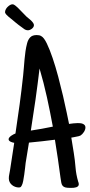

<svg xmlns="http://www.w3.org/2000/svg" viewBox="-20 -868 422 903"><path d="M381.8 -268.6Q381.8 -258.3 374.5 -247.1Q367.2 -235.8 358.4 -230.5Q356 -229 350.1 -227.5Q344.2 -226.1 337.6 -224.9Q331.1 -223.6 325 -222.4Q318.8 -221.2 315.4 -220.7L327.1 -148.4Q332.5 -114.7 335.2 -80.8Q337.9 -46.9 347.7 -13.7Q348.6 -10.7 349.6 -8.3Q350.6 -5.9 350.6 -2Q350.6 4.4 346.9 7.8Q343.3 11.2 338.1 12.9Q333 14.6 327.1 15.1Q321.3 15.6 316.4 15.6H309.6Q294.4 15.6 286.4 13.2Q278.3 10.7 273.9 4.9Q269.5 -1 268.1 -10Q266.6 -19 264.6 -32.2Q252.9 -121.6 238.3 -210.9Q208 -207 177.5 -203.6Q147 -200.2 116.2 -197.3L100.6 -101.6Q99.6 -92.8 97.9 -77.6Q96.2 -62.5 94 -46.6Q91.8 -30.8 89.1 -17.1Q86.4 -3.4 83 2.9Q80.1 8.8 77.6 11.2Q75.2 13.7 68.4 13.7Q59.6 13.7 51 10.5Q42.5 7.3 35.9 1.7Q29.3 -3.9 25.4 -11.7Q21.5 -19.5 21.5 -29.3Q21.5 -39.1 23.7 -48.8Q25.9 -58.6 27.3 -68.4Q32.7 -100.6 37.1 -132.6Q41.5 -164.6 46.9 -196.3Q43.5 -196.8 39.1 -198Q34.7 -199.2 30.5 -201.2Q26.4 -203.1 23.4 -206.1Q20.5 -209 20.5 -212.9Q20.5 -217.8 24.2 -221.9Q27.8 -226.1 33 -229.7Q38.1 -233.4 43.5 -236.1Q48.8 -238.8 52.7 -240.2Q63 -308.6 72.3 -376.5Q81.5 -444.3 88.9 -513.7Q90.8 -532.2 92.3 -551.3Q93.8 -570.3 95.5 -589.4Q97.2 -608.4 99.9 -627Q102.5 -645.5 107.4 -664.1Q111.8 -681.6 122.1 -692.4Q132.3 -703.1 152.3 -703.1Q158.2 -703.1 163.8 -702.1Q169.4 -701.2 173.8 -698.2Q186.5 -691.9 200.2 -663.6Q213.9 -635.3 227.5 -595Q241.2 -554.7 253.7 -507.8Q266.1 -460.9 276.4 -417Q286.6 -373 293.9 -337.6Q301.3 -302.2 304.7 -285.2Q314.9 -286.6 325.2 -287.8Q335.4 -289.1 345.7 -289.1Q350.6 -289.1 356.9 -288.6Q363.3 -288.1 368.9 -285.9Q374.5 -283.7 378.2 -279.5Q381.8 -275.4 381.8 -268.6ZM228.5 -272.5Q215.8 -341.8 200.9 -409.9Q186 -478 166 -545.9Q157.2 -472.2 147 -399.4Q136.7 -326.7 125 -253.9Q151.4 -257.8 177 -262.5Q202.6 -267.1 228.5 -272.5ZM139.6 -750Q139.6 -745.1 137 -740.7Q134.3 -736.3 129.9 -732.9Q125.5 -729.5 120.6 -727.5Q115.7 -725.6 111.3 -725.6Q105.5 -725.6 99.9 -728Q94.2 -730.5 89.8 -734.4Q74.2 -745.6 66.9 -751.2Q59.6 -756.8 54 -761.5Q48.3 -766.1 41.5 -772Q34.7 -777.8 19.5 -790Q15.1 -793.9 10.7 -798.3Q6.3 -802.7 3.9 -808.6V-812.5Q3.9 -817.4 7.1 -823.7Q10.3 -830.1 15.4 -835.2Q20.5 -840.3 26.6 -844Q32.7 -847.7 38.1 -847.7Q45.4 -847.7 51.8 -842Q58.1 -836.4 63.5 -832L104.5 -790Q107.9 -786.6 114 -782Q120.1 -777.3 125.7 -772Q131.3 -766.6 135.5 -760.7Q139.6 -754.9 139.6 -750Z"/></svg>

Font: Just Another Hand
Style: Regular
Weight: 400
Designer: Astigmatic (AOETI)
Foundry: Astigmatic (AOETI)
Version: Version 1.001